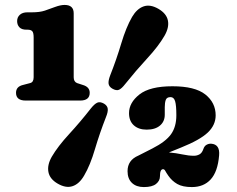

<svg xmlns="http://www.w3.org/2000/svg" viewBox="-20 -740 960 779"><path d="M87.5 -619.5Q68 -619.5 58.8 -629.2Q49.5 -639 49.5 -654.5Q49.5 -670 60.5 -680Q71.5 -690 91 -690H109.5Q141.5 -690 162.2 -697Q183 -704 204 -712Q226 -720 242 -720Q279 -720 279 -686V-426.5Q279 -408.5 292.5 -403L315.5 -395.5Q344 -387.5 344 -363.5Q344 -332 305 -332H84.5Q45 -332 45 -363.5Q45 -389 74 -395.5L102.5 -403Q116.5 -406.5 116.5 -426.5V-588Q116.5 -607 111 -613.2Q105.5 -619.5 92.5 -619.5ZM487.5 -398.5Q473.5 -380.5 462.8 -375.8Q452 -371 435.5 -380.5Q422 -388.5 420.5 -400.8Q419 -413 427 -434Q452.5 -498.5 472 -563.8Q491.5 -629 516 -671.5Q535.5 -704.5 562.5 -714Q589.5 -723.5 623 -704Q655.5 -685 661.2 -657Q667 -629 647.5 -595Q623 -552.5 577.2 -503Q531.5 -453.5 487.5 -398.5ZM349 -300.5Q363.5 -318.5 374.8 -323.5Q386 -328.5 402 -319.5Q416 -311 417.2 -298.2Q418.5 -285.5 410 -265Q384.5 -200 365.2 -134.8Q346 -69.5 321.5 -28Q302 6 274.8 15.2Q247.5 24.5 214 5Q182 -13.5 176.5 -42Q171 -70.5 190 -104Q214.5 -146 260.5 -196Q306.5 -246 349 -300.5ZM497.5 -45.5Q497.5 -90 541 -108.5L598 -137.5Q653 -165.5 674.2 -195.8Q695.5 -226 695.5 -272.5Q695.5 -312.5 690.5 -329.2Q685.5 -346 672 -346Q656.5 -346 652.5 -334.5Q648.5 -323 648.5 -305.5V-274.5Q648.5 -247 629 -230.5Q609.5 -214 575 -214Q542.5 -214 523 -231.5Q503.5 -249 503.5 -281Q503.5 -323.5 545.8 -356.8Q588 -390 679.5 -390Q771 -390 813 -356.8Q855 -323.5 855 -272Q855 -232.5 823 -202.2Q791 -172 715 -141.5L665.5 -121.5Q694.5 -119 720 -113.5Q745.5 -108 767 -108Q778.5 -108 789 -113.5Q799.5 -119 805 -135Q809 -147.5 818 -152.5Q827 -157.5 836.5 -157Q873 -154.5 869 -109.5Q863.5 -43.5 835 -12.2Q806.5 19 758.5 19Q721 19 699.2 6.5Q677.5 -6 663 -27Q654 -40 650.5 -46.8Q647 -53.5 641.5 -53.5Q629 -53.5 629 -24.5Q629 -6.5 613.2 6.2Q597.5 19 563.5 19Q533 19 515.2 2Q497.5 -15 497.5 -45.5Z"/></svg>

Font: Fraunces 9pt SuperSoft Black
Style: Regular
Weight: 900
Version: Version 1.000;[b76b70a41]